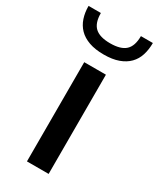

<svg xmlns="http://www.w3.org/2000/svg" viewBox="-238 -843 748 905"><g transform="rotate(30 136.0 -390.0)"><path d="M137 -617Q90 -617 56.5 -629Q23 -641 2 -662.5Q-19 -684 -29 -714Q-39 -744 -39 -780H28Q28 -726 54 -702Q80 -678 137 -678Q194 -678 220 -702Q246 -726 246 -780H311Q311 -744 301.5 -714Q292 -684 271 -662.5Q250 -641 217 -629Q184 -617 137 -617ZM76 -540H194V0H76Z"/></g></svg>

Font: Encode Sans Wide
Style: Medium
Weight: 500
Designer: Pablo Impallari, Andres Torresi
Foundry: Pablo Impallari, Andres Torresi
Version: Version 1.000; ttfautohint (v1.00) -l 8 -r 50 -G 200 -x 14 -